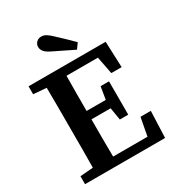

<svg xmlns="http://www.w3.org/2000/svg" viewBox="-206 -1004 1033 1128"><g transform="rotate(-30 311.0 -440.0)"><path d="M417 -744 391 -708Q322 -741 254 -775Q223 -790 212 -805Q201 -820 201 -836Q201 -854 214 -867Q227 -880 247 -880Q264 -880 279 -871Q294 -862 315 -842Q341 -818 366.5 -793.5Q392 -769 417 -744ZM37 -610V-664H560L567 -488H497L474 -606H261Q260 -545 260 -483.5Q260 -422 260 -368H390L404 -453H461V-227H404L390 -311H260Q260 -242 260 -180Q260 -118 261 -58H494L517 -180H587L580 0H37V-54L125 -61Q126 -122 126 -184Q126 -246 126 -308V-356Q126 -418 126 -480Q126 -542 125 -603Z"/></g></svg>

Font: Source Serif 4 SmText Semibold
Style: Regular
Weight: 600
Designer: Frank Grießhammer
Foundry: Adobe
Version: Version 4.005;hotconv 1.1.0;makeotfexe 2.6.0